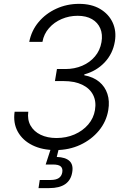

<svg xmlns="http://www.w3.org/2000/svg" viewBox="-20 -757 647 981"><path d="M263.7 9.8Q195.8 9.8 145.8 -14.9Q95.7 -39.6 71 -84Q46.4 -128.4 54.7 -186H124.5Q119.1 -145.5 136.2 -115.2Q153.3 -85 187.7 -68.4Q222.2 -51.8 268.6 -51.8Q318.8 -51.8 360.8 -70.1Q402.8 -88.4 430.7 -120.8Q458.5 -153.3 465.3 -194.8Q472.7 -238.8 455.6 -272.2Q438.5 -305.7 399.9 -324.2Q361.3 -342.8 303.7 -342.8H260.7L271 -404.3H314Q360.8 -404.3 400.1 -421.1Q439.5 -438 465.3 -468.8Q491.2 -499.5 498.5 -541.5Q505.4 -581.5 492.4 -611.8Q479.5 -642.1 450 -659.2Q420.4 -676.3 376.5 -676.3Q333.5 -676.3 295.2 -659.9Q256.8 -643.6 230.5 -613.5Q204.1 -583.5 196.8 -543H129.4Q140.6 -600.6 177.2 -644.3Q213.9 -688 267.8 -712.6Q321.8 -737.3 383.8 -737.3Q447.8 -737.3 491.7 -711.2Q535.6 -685.1 555.7 -641.6Q575.7 -598.1 566.9 -545.4Q556.6 -482.9 514.9 -438.5Q473.1 -394 411.1 -377L410.2 -372.6Q457 -363.8 486.8 -339.1Q516.6 -314.5 528.8 -277.3Q541 -240.2 533.2 -194.3Q523.4 -135.7 485.4 -89.6Q447.3 -43.5 389.9 -16.8Q332.5 9.8 263.7 9.8ZM176.8 204.1 183.1 162.6H237.8Q265.6 162.6 280.3 152.8Q294.9 143.1 298.3 123Q301.3 103.5 290.5 93.5Q279.8 83.5 249.5 83.5H213.4L246.6 -18.6H283.2L281.2 0L270 44.9Q314.9 46.4 335.2 65.7Q355.5 85 349.1 122.6Q342.8 163.1 313.5 183.6Q284.2 204.1 231.4 204.1Z"/></svg>

Font: Inter 16pt Light
Style: Italic
Weight: 300
Italic angle: -9.3988°
Version: Version 4.001;git-66647c0bb